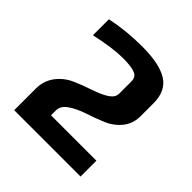

<svg xmlns="http://www.w3.org/2000/svg" viewBox="-176 -796 933 933"><g transform="rotate(45 290.0 -329.5)"><path d="M58 -148Q58 -202 88 -242Q118 -282 166 -303Q204 -320 255 -337Q306 -354 334 -373Q362 -392 362 -418V-501Q362 -532 337 -542Q310 -553 253 -553Q184 -553 71 -528V-638Q171 -659 280 -659Q398 -659 455.5 -623Q513 -587 513 -503V-413Q513 -362 482.5 -324.5Q452 -287 404 -268Q359 -249 312 -234Q261 -216 231.5 -194Q202 -172 202 -142V-109H514V0H58Z"/></g></svg>

Font: Play
Style: Bold
Weight: 700
Designer: Jonas Hecksher (Cyrillic expansion: Cyreal)
Foundry: Jonas Hecksher, Playtype, e-types AS
Version: Version 2.101; ttfautohint (v1.5.65-e2d9)